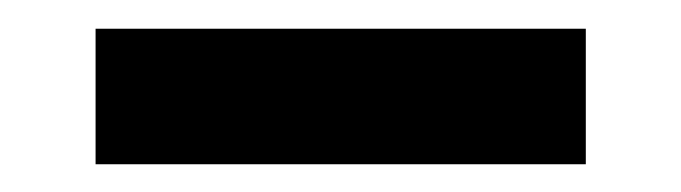

<svg xmlns="http://www.w3.org/2000/svg" viewBox="-20 -673 486 137"><path d="M48.2 -555.8V-652.5H398V-555.8Z"/></svg>

Font: Anek Gurmukhi Medium SemiExpanded
Style: Regular
Weight: 500
Width: 6
Version: Version 1.003